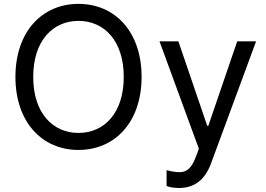

<svg xmlns="http://www.w3.org/2000/svg" viewBox="-20 -757 1362 982"><path d="M704.2 -363.6C704.2 -594.5 568.2 -737.2 381.4 -737.2C195 -737.2 58.9 -594.5 58.9 -363.6C58.9 -132.8 195 9.9 381.4 9.9C568.2 9.9 704.2 -132.8 704.2 -363.6ZM149.9 -363.6C149.9 -549.7 251.1 -650.2 381.4 -650.2C512.1 -650.2 612.9 -549.7 612.9 -363.6C612.9 -177.6 512.1 -77.1 381.4 -77.1C251.1 -77.1 149.9 -177.6 149.9 -363.6ZM795.8 -545.5 997.2 3.9 981.9 44.7C960.2 103.7 934.7 123.2 898.8 123.6C885.7 123.9 856.5 120.7 832 113.3V194.2C842 198.9 866.5 204.5 895.6 204.5C974.4 204.5 1028.4 163 1059.7 77.8L1289.8 -545.5H1193.2L1045.5 -113.6H1039.8L892.4 -545.5Z"/></svg>

Font: Margiela Sans Text
Style: Regular
Weight: 400
Designer: Stefan Endress, Andreas Faust
Version: Version 1.100;FEAKit 1.0